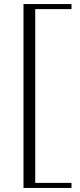

<svg xmlns="http://www.w3.org/2000/svg" viewBox="-20 -819 393 948"><path d="M333 -774V-799H96V109H333V84H154V-774Z"/></svg>

Font: Sprat Condesed
Style: Regular
Weight: 400
Width: 3
Designer: Ethan Nakache
Foundry: Collletttivo
Version: Version 2.000;Glyphs 3.2 (3217)